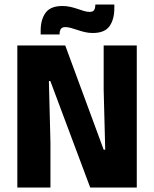

<svg xmlns="http://www.w3.org/2000/svg" viewBox="-20 -844 693 864"><path d="M273.5 -639.5 446.5 -170.5H453.5L446.5 -440.5V-639.5H595.5V0H386L206.5 -479.5H200L207 -203.5V0H58V-639.5ZM397.5 -695.5Q379 -695.5 362 -699.5Q345 -703.5 329.5 -708.8Q314 -714 300 -718Q286 -722 274 -722Q260 -722 254.2 -714.2Q248.5 -706.5 248 -691V-689H163V-707Q163 -755.5 185 -786.2Q207 -817 261 -817Q280 -817 297.2 -813Q314.5 -809 329.5 -803.8Q344.5 -798.5 358 -794.5Q371.5 -790.5 383.5 -790.5Q398 -790.5 403.2 -798.2Q408.5 -806 409 -821.5V-823.5H494.5V-807Q494.5 -757 472.8 -726.2Q451 -695.5 397.5 -695.5Z"/></svg>

Font: Anek Gurmukhi Medium
Style: Bold
Weight: 700
Version: Version 1.003